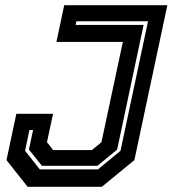

<svg xmlns="http://www.w3.org/2000/svg" viewBox="-20 -720 665 740"><path d="M86.5 0 5 -103 43 -281.5H184.5L161 -172L185 -141.5H334L371 -172L453.5 -558.5H197.5L227.5 -700H625L498 -103L372.5 0ZM133.5 -67H357.5L444.5 -139L550.5 -638H274.5L271.5 -624H533.5L431.5 -143.5L355.5 -81H141.5L91.5 -143.5L107.5 -219H93.5L76.5 -139Z"/></svg>

Font: Tourney Thin
Style: Bold Italic
Weight: 700
Italic angle: -12°
Version: Version 1.015